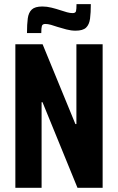

<svg xmlns="http://www.w3.org/2000/svg" viewBox="-20 -900 565 920"><path d="M53.6 0V-688H184.1L341.3 -305.5H346.1V-688H471.8V0H351.3L183.7 -410.2H179.3V0ZM109.3 -741.6Q109.3 -783.8 113.1 -811.9Q116.9 -840 132.4 -854.4Q147.9 -868.9 183.1 -868.9Q204.3 -868.9 227.2 -863.2Q250 -857.5 270.1 -850.8Q286.3 -845.1 301.2 -841.2Q316.2 -837.2 327.8 -837.2Q342.1 -837.2 344.3 -846.9Q346.6 -856.6 346.6 -880.3H415.2Q415.2 -839.3 411.5 -810.7Q407.7 -782.1 392.4 -767.5Q377.1 -753 341.9 -753Q320.7 -753 298.1 -758.9Q275.6 -764.8 255.4 -771.1Q239.3 -776.8 224.3 -781Q209.3 -785.2 197.2 -785.2Q183.5 -785.2 180.7 -775.5Q177.8 -765.8 177.8 -741.6Z"/></svg>

Font: Saira Thin Condensed
Style: Regular
Weight: 100
Width: 3
Version: Version 1.101